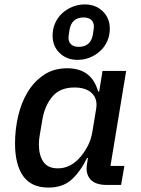

<svg xmlns="http://www.w3.org/2000/svg" viewBox="-20 -837 640 869"><path d="M199 12Q122 12 85 -40Q48 -92 48 -188Q48 -250 62 -311Q76 -372 105 -420Q134 -468 178.5 -498Q223 -528 284 -528Q341 -528 375.5 -501Q410 -474 424 -423H429L444 -516H551L480 -86H543L528 0H463Q411 0 388.5 -26Q366 -52 374 -96L378 -122H374Q345 -62 305 -25Q265 12 199 12ZM242 -75Q301 -75 346 -129Q362 -148 377 -176Q392 -204 398 -240L415 -343Q423 -388 396.5 -414.5Q370 -441 317 -441Q252 -441 217.5 -400.5Q183 -360 172 -297L160 -226Q158 -217 157 -205.5Q156 -194 156 -183Q156 -134 176.5 -104.5Q197 -75 242 -75ZM331 -566Q282 -566 250 -597Q218 -628 218 -676Q218 -706 229.5 -732Q241 -758 261 -776.5Q281 -795 307.5 -806Q334 -817 364 -817Q413 -817 445 -786Q477 -755 477 -707Q477 -677 465.5 -651Q454 -625 434 -606.5Q414 -588 387.5 -577Q361 -566 331 -566ZM337 -625Q363 -625 379 -638.5Q395 -652 400 -679Q402 -693 403.5 -701.5Q405 -710 405 -716Q405 -736 393 -747Q381 -758 358 -758Q332 -758 316 -744.5Q300 -731 295 -704Q293 -690 291.5 -681.5Q290 -673 290 -667Q290 -647 302 -636Q314 -625 337 -625Z"/></svg>

Font: IBM Plex Mono Medm
Style: Italic
Weight: 500
Italic angle: -9°
Monospace: yes
Designer: Mike Abbink, Paul van der Laan, Pieter van Rosmalen
Foundry: Bold Monday
Version: Version 2.3